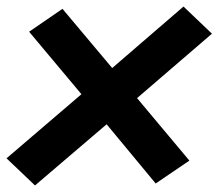

<svg xmlns="http://www.w3.org/2000/svg" viewBox="-46 -634 668 587"><path d="M61 -67 280 -254 430 -73 533 -143 373 -334 602 -531 515 -614 297 -426 145 -607 43 -537 203 -346 -26 -150Z"/></svg>

Font: Iosevka Sparkle Heavy
Style: Italic
Weight: 900
Italic angle: -9°
Designer: Belleve Invis
Foundry: Belleve Invis
Version: Version 4.5.0; ttfautohint (v1.8.3)